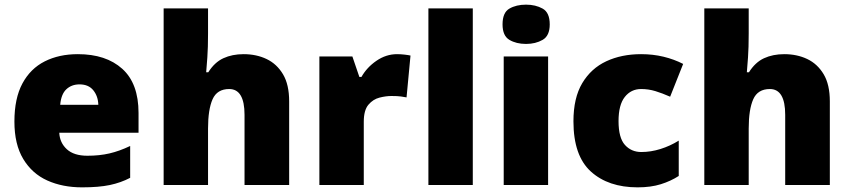

<svg xmlns="http://www.w3.org/2000/svg" viewBox="-20 -796 3654 826"><path d="M315 -563Q436 -563 506 -500Q576 -437 576 -310V-225H235Q237 -182 267.5 -154Q298 -126 356 -126Q408 -126 451 -136Q494 -146 540 -168V-31Q500 -10 452.5 0Q405 10 333 10Q249 10 183.5 -19.5Q118 -49 80 -112Q42 -175 42 -273Q42 -373 76.5 -437Q111 -501 172.5 -532Q234 -563 315 -563ZM322 -433Q288 -433 265.5 -412Q243 -391 239 -345H403Q402 -382 381.5 -407.5Q361 -433 322 -433Z M875 -652Q875 -591 872 -549Q869 -507 867 -485H876Q903 -528 941 -545.5Q979 -563 1028 -563Q1083 -563 1127 -542Q1171 -521 1197.5 -476.5Q1224 -432 1224 -360V0H1032V-302Q1032 -413 966 -413Q914 -413 894.5 -369Q875 -325 875 -243V0H684V-760H875Z M1688 -563Q1704 -563 1721 -561Q1738 -559 1746 -557L1729 -377Q1719 -379 1704.5 -381Q1690 -383 1664 -383Q1640 -383 1612.5 -376Q1585 -369 1565 -345.5Q1545 -322 1545 -272V0H1354V-553H1496L1526 -465H1535Q1558 -506 1599.5 -534.5Q1641 -563 1688 -563Z M2014 0H1823V-760H2014Z M2243 -776Q2284 -776 2314.5 -759Q2345 -742 2345 -691Q2345 -642 2314.5 -624.5Q2284 -607 2243 -607Q2201 -607 2171.5 -624.5Q2142 -642 2142 -691Q2142 -742 2171.5 -759Q2201 -776 2243 -776ZM2338 -553V0H2147V-553Z M2723 10Q2597 10 2522 -58Q2447 -126 2447 -274Q2447 -375 2485 -438.5Q2523 -502 2588.5 -532.5Q2654 -563 2738 -563Q2789 -563 2834.5 -552Q2880 -541 2919 -521L2863 -380Q2829 -395 2799.5 -404Q2770 -413 2738 -413Q2695 -413 2668 -379Q2641 -345 2641 -275Q2641 -203 2668.5 -172.5Q2696 -142 2739 -142Q2780 -142 2821.5 -155Q2863 -168 2900 -191V-39Q2866 -17 2823 -3.5Q2780 10 2723 10Z M3201 -652Q3201 -591 3198 -549Q3195 -507 3193 -485H3202Q3229 -528 3267 -545.5Q3305 -563 3354 -563Q3409 -563 3453 -542Q3497 -521 3523.5 -476.5Q3550 -432 3550 -360V0H3358V-302Q3358 -413 3292 -413Q3240 -413 3220.5 -369Q3201 -325 3201 -243V0H3010V-760H3201Z"/></svg>

Font: Noto Sans Khmer UI Black
Style: Regular
Weight: 900
Designer: Danh Hong and the Monotype Design Team
Foundry: Monotype Imaging Inc.
Version: Version 2.002; ttfautohint (v1.8.4.7-5d5b)